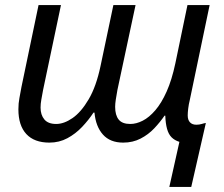

<svg xmlns="http://www.w3.org/2000/svg" viewBox="-20 -556 890 762"><path d="M692 7Q673 1 661 -11Q649 -23 643 -44.5Q637 -66 636 -97H633Q616 -72 592.5 -47Q569 -22 538 -6Q507 10 469 10Q417 10 388.5 -22Q360 -54 355 -109H351Q332 -80 306 -52.5Q280 -25 247.5 -7.5Q215 10 176 10Q116 10 84.5 -24Q53 -58 53 -122Q53 -146 57 -166.5Q61 -187 65 -210L133 -536H222L151 -199Q147 -177 144 -160.5Q141 -144 141 -129Q141 -100 156 -82Q171 -64 203 -64Q234 -64 268 -87.5Q302 -111 332 -162Q362 -213 379 -294L430 -536H518L446 -199Q442 -177 439.5 -160.5Q437 -144 437 -132Q437 -99 451 -81.5Q465 -64 497 -64Q521 -64 546.5 -77Q572 -90 596.5 -118.5Q621 -147 641.5 -193Q662 -239 676 -305L724 -536H812L733 -158Q729 -142 727 -125.5Q725 -109 725 -98Q725 -80 734 -70.5Q743 -61 759 -61Q771 -61 780.5 -64Q790 -67 797 -68L739 186H652Z"/></svg>

Font: Noto Sans Display
Style: Italic
Weight: 400
Italic angle: -12°
Designer: Monotype Design Team
Foundry: Monotype Imaging Inc.
Version: Version 2.003